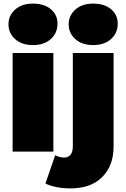

<svg xmlns="http://www.w3.org/2000/svg" viewBox="-20 -841 700 1065"><path d="M50 0V-547H276V0ZM163 -591Q101 -591 64 -624Q27 -657 27 -706Q27 -755 64 -788Q101 -821 163 -821Q225 -821 262 -790Q299 -759 299 -710Q299 -658 262 -624.5Q225 -591 163 -591ZM371 204Q331 204 294.5 197Q258 190 232 177L286 20Q310 33 337 33Q357 33 370.5 18Q384 3 384 -30V-547H610V-28Q610 78 547 141Q484 204 371 204ZM497 -591Q435 -591 398 -624Q361 -657 361 -706Q361 -755 398 -788Q435 -821 497 -821Q559 -821 596 -790Q633 -759 633 -710Q633 -658 596 -624.5Q559 -591 497 -591Z"/></svg>

Font: Montserrat Black
Style: Regular
Weight: 900
Designer: Julieta Ulanovsky
Foundry: Julieta Ulanovsky
Version: Version 9.000; ttfautohint (v1.8.4.7-5d5b)